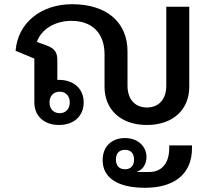

<svg xmlns="http://www.w3.org/2000/svg" viewBox="-20 -581 1009 911"><path d="M677 12C803 12 878 -63 878 -169V-549H769V-174C769 -113 736 -71 677 -71C618 -71 585 -113 585 -174V-337C585 -474 488 -561 322 -561C173 -561 64 -471 54 -340L143 -303V-95C143 -29 191 12 260 12C329 12 377 -29 377 -95C377 -161 329 -202 260 -202H252V-297C252 -334 238 -351 202 -365L155 -382C175 -441 239 -482 319 -482C417 -482 476 -424 476 -323V-169C476 -63 551 12 677 12ZM467 179C467 263 539 310 668 310C801 310 891 250 891 121V109H783V121C783 202 740 235 689 235H631V233C656 226 675 199 675 164C675 113 634 74 573 74C511 74 467 113 467 179ZM263 -44C234 -44 215 -64 215 -95C215 -126 234 -146 263 -146C292 -146 311 -126 311 -95C311 -64 292 -44 263 -44ZM573 222C545 222 530 205 530 176C530 147 545 130 573 130C601 130 616 147 616 176C616 205 601 222 573 222Z"/></svg>

Font: IBM Plex Thai Looped Medium
Style: Regular
Weight: 500
Designer: Mike Abbink, Paul van der Laan, Pieter van Rosmalen, Ben Mitchell, Mark Frömberg
Foundry: Bold Monday
Version: Version 1.0